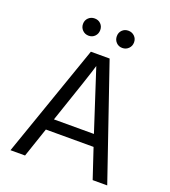

<svg xmlns="http://www.w3.org/2000/svg" viewBox="-153 -968 953 1078"><g transform="rotate(20 324.0 -428.5)"><path d="M263.5 -842.5Q278 -828 278 -806Q278 -784 263.5 -769Q249 -754 227 -754Q205 -754 190 -769Q175 -784 175 -806Q175 -828 190 -842.5Q205 -857 227 -857Q249 -857 263.5 -842.5ZM465 -842.5Q480 -828 480 -806Q480 -784 465 -769Q450 -754 428 -754Q406 -754 391.5 -769Q377 -784 377 -806Q377 -828 391.5 -842.5Q406 -857 428 -857Q450 -857 465 -842.5ZM122 0H35L270 -674H382L613 0H526L467 -177H182ZM326 -609Q312 -558 205 -246H444Z"/></g></svg>

Font: Hind Vadodara
Style: Regular
Weight: 400
Designer: Hitesh Malaviya
Foundry: Indian Type Foundry
Version: Version 0.702;PS 1.0;hotconv 1.0.81;makeotf.lib2.5.63406